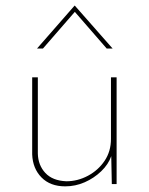

<svg xmlns="http://www.w3.org/2000/svg" viewBox="-20 -652 527 680"><path d="M211 8Q158 8 127 -23.5Q96 -55 94 -105V-378H114V-108Q115 -67 140.5 -39.5Q166 -12 215 -10Q255 -10 291.5 -29.5Q328 -49 350.5 -82.5Q373 -116 373 -160V-378H393V0H376L374 -99Q364 -70 338.5 -45.5Q313 -21 280 -6.5Q247 8 211 8ZM358 -480 245 -610 132 -480H111L244 -632H245L379 -480Z"/></svg>

Font: Synthetic Thin
Style: Regular
Weight: 100
Designer: Santiago Orozco
Foundry: Typemade
Version: Version 2.000; ttfautohint (v1.8.4.7-5d5b)